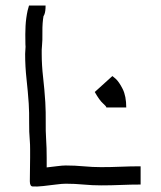

<svg xmlns="http://www.w3.org/2000/svg" viewBox="-20 -668 584 695"><path d="M99 7Q88 7 88 -12Q88 -34 88.5 -55Q89 -76 89 -97Q89 -108 89 -127Q89 -146 88 -157Q85 -191 85.5 -225Q86 -259 84 -293Q81 -337 76 -382Q71 -427 71 -473Q71 -481 72 -490Q73 -499 72 -507Q71 -547 72.5 -574.5Q74 -602 80 -630Q82 -638 83.5 -642.5Q85 -647 85 -648H145Q145 -627 141 -616.5Q137 -606 138 -613Q133 -585 133.5 -552.5Q134 -520 132 -502Q131 -495 131 -488Q131 -481 131 -473Q131 -432 136 -388.5Q141 -345 144 -298Q146 -261 145.5 -227.5Q145 -194 147 -163Q148 -153 148.5 -132Q149 -111 149 -97V-62Q168 -64 187 -66.5Q206 -69 218 -69Q251 -69 283 -66Q315 -63 346 -63Q381 -63 416.5 -64.5Q452 -66 489 -66V0Q454 0 418 1.5Q382 3 346 3Q314 3 282 0Q250 -3 218 -3Q205 -3 182 0Q159 3 136 5.5Q113 8 99 7ZM365 -279Q365 -283 352.5 -294Q340 -305 323 -335L386 -392Q385 -395 398 -383.5Q411 -372 424 -346Q437 -320 437 -279Z"/></svg>

Font: Syne Tactile
Style: Regular
Weight: 400
Designer: Lucas Descroix
Foundry: Bonjour Monde
Version: Version 2.100; ttfautohint (v1.8.3)